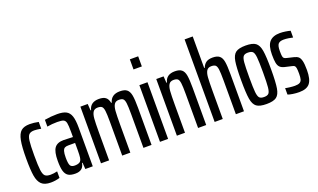

<svg xmlns="http://www.w3.org/2000/svg" viewBox="-78 -1179 2690 1624"><g transform="rotate(-20 1267.5 -367.5)"><path d="M30 -253Q30 -360 41 -416Q52 -472 78.5 -495Q105 -518 157 -518Q195 -518 236 -509V-448Q196 -455 175 -455Q143 -455 128 -440.5Q113 -426 108 -386Q103 -346 103 -257Q103 -163 108.5 -122.5Q114 -82 129 -68.5Q144 -55 178 -55Q207 -55 239 -63V-4Q199 8 158 8Q102 8 75 -18Q48 -44 39 -97.5Q30 -151 30 -253Z M274 -144Q274 -226 298.5 -259.5Q323 -293 380 -293Q404 -293 464 -290V-337Q464 -395 459 -417.5Q454 -440 438 -447.5Q422 -455 382 -455Q334 -455 291 -447V-508Q348 -518 404 -518Q455 -518 483.5 -503.5Q512 -489 524.5 -452.5Q537 -416 537 -348V0H470L466 -58H461Q451 8 379 8Q337 8 315 -6Q293 -20 283.5 -52Q274 -84 274 -144ZM461 -107Q464 -129 464 -168V-201V-237H402Q382 -237 370.5 -230.5Q359 -224 353 -204.5Q347 -185 347 -147Q347 -96 356.5 -77Q366 -58 397 -58Q424 -58 440.5 -67.5Q457 -77 461 -107Z M611 -510H677L681 -451H686Q702 -518 780 -518Q819 -518 839.5 -502.5Q860 -487 867 -451H872Q890 -518 968 -518Q1011 -518 1031.5 -501Q1052 -484 1059 -446.5Q1066 -409 1066 -334V0H993V-305Q993 -374 989 -403.5Q985 -433 973.5 -443Q962 -453 936 -453Q907 -453 894 -433Q881 -413 878 -374.5Q875 -336 875 -253V0H802V-305Q802 -374 798 -403.5Q794 -433 782.5 -443Q771 -453 745 -453Q716 -453 703 -433Q690 -413 687 -374.5Q684 -336 684 -253V0H611Z M1141 -652V-743H1216V-652ZM1142 0V-510H1215V0Z M1294 -510H1360L1364 -451H1369Q1385 -518 1463 -518Q1504 -518 1524.5 -501Q1545 -484 1551.5 -446Q1558 -408 1558 -334V0H1485V-305Q1485 -374 1481 -403.5Q1477 -433 1465.5 -443Q1454 -453 1428 -453Q1399 -453 1386 -433Q1373 -413 1370 -374.5Q1367 -336 1367 -253V0H1294Z M1634 -743H1707V-459H1712Q1723 -488 1744 -503Q1765 -518 1803 -518Q1844 -518 1864.5 -501Q1885 -484 1891.5 -446.5Q1898 -409 1898 -334V0H1825V-305Q1825 -374 1821 -403.5Q1817 -433 1805.5 -443Q1794 -453 1768 -453Q1739 -453 1726 -433Q1713 -413 1710 -374.5Q1707 -336 1707 -253V0H1634Z M1965 -255Q1965 -371 1974 -424Q1983 -477 2010.5 -497.5Q2038 -518 2100 -518Q2162 -518 2189.5 -497.5Q2217 -477 2226 -424Q2235 -371 2235 -255Q2235 -139 2226 -86Q2217 -33 2189.5 -12.5Q2162 8 2100 8Q2038 8 2010.5 -12.5Q1983 -33 1974 -86Q1965 -139 1965 -255ZM2162 -255Q2162 -351 2158 -390Q2154 -429 2141.5 -442Q2129 -455 2097 -455Q2069 -455 2057 -441Q2045 -427 2041.5 -387.5Q2038 -348 2038 -255Q2038 -160 2042 -121Q2046 -82 2058 -68.5Q2070 -55 2100 -55Q2130 -55 2142 -68.5Q2154 -82 2158 -121Q2162 -160 2162 -255Z M2292 -7V-65Q2301 -62 2329 -58.5Q2357 -55 2377 -55Q2406 -55 2420.5 -63Q2435 -71 2440 -88.5Q2445 -106 2445 -139Q2445 -174 2442 -190Q2439 -206 2432 -211.5Q2425 -217 2410 -220L2349 -234Q2321 -241 2307.5 -255Q2294 -269 2289 -295Q2284 -321 2284 -369Q2284 -450 2315 -484Q2346 -518 2409 -518Q2432 -518 2458.5 -514Q2485 -510 2502 -505V-444Q2487 -448 2463.5 -451.5Q2440 -455 2420 -455Q2385 -455 2371 -438.5Q2357 -422 2357 -375Q2357 -342 2359.5 -328.5Q2362 -315 2368.5 -309.5Q2375 -304 2391 -300L2454 -285Q2478 -279 2491 -267.5Q2504 -256 2511 -228Q2518 -200 2518 -146Q2518 -63 2490 -27.5Q2462 8 2394 8Q2365 8 2336 3.5Q2307 -1 2292 -7Z"/></g></svg>

Font: Saira Ultra Condensed Medium
Style: Regular
Weight: 500
Width: 1
Designer: Hector Gatti with collaboration of the Omnibus-Type team
Foundry: Omnibus-Type
Version: Version 1.001; ttfautohint (v1.8)